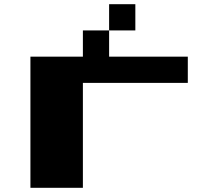

<svg xmlns="http://www.w3.org/2000/svg" viewBox="-20 -1020 1040 915"><path d="M500 -937.5V-1000H562.5H625V-937.5V-875H562.5H500V-812.5V-750H687.5H875V-687.5V-625H625H375V-375V-125H250H125V-437.5V-750H250H375V-812.5V-875H437.5H500Z"/></svg>

Font: Press Start 2P
Style: Regular
Weight: 500
Monospace: yes
Version: Version 2.14